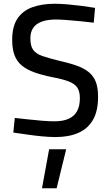

<svg xmlns="http://www.w3.org/2000/svg" viewBox="-20 -721 586 1024"><path d="M204 283 242 75H333L282 283ZM276 10Q244 10 202.5 6Q161 2 121 -4Q81 -10 51 -14L59 -92Q88 -89 127.5 -84.5Q167 -80 205 -77Q243 -74 270 -74Q316 -74 346 -87.5Q376 -101 391 -128Q406 -155 406 -198Q406 -233 392.5 -253.5Q379 -274 347 -286.5Q315 -299 261 -309Q206 -320 165 -334.5Q124 -349 97 -371Q70 -393 57.5 -426.5Q45 -460 45 -509Q45 -579 72.5 -621Q100 -663 151.5 -682Q203 -701 272 -701Q303 -701 342.5 -697.5Q382 -694 420.5 -689Q459 -684 487 -679L480 -600Q451 -604 412.5 -607.5Q374 -611 338 -614Q302 -617 280 -617Q234 -617 203.5 -606Q173 -595 157.5 -573Q142 -551 142 -516Q142 -476 157 -455Q172 -434 207 -422Q242 -410 299 -396Q353 -384 391.5 -370Q430 -356 455 -335Q480 -314 491.5 -283Q503 -252 503 -205Q503 -128 475.5 -81Q448 -34 397 -12Q346 10 276 10Z"/></svg>

Font: Cairo Play SemiBold
Style: Regular
Weight: 600
Designer: Mohamed Gaber, Accademia di Belle Arti di Urbino
Foundry: Kief Type Foundry, Accademia di Belle Arti di Urbino
Version: Version 3.130;gftools[0.9.24]